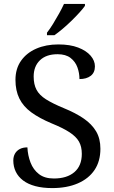

<svg xmlns="http://www.w3.org/2000/svg" viewBox="-20 -951 584 981"><path d="M247 10Q198 10 160.5 0Q123 -10 98 -29Q73 -48 60.5 -74Q48 -100 48 -131Q48 -151 56.5 -166Q65 -181 81 -189.5Q97 -198 120 -198Q122 -157 136 -120.5Q150 -84 179 -61.5Q208 -39 255 -39Q322 -39 360 -71.5Q398 -104 398 -165Q398 -202 383.5 -227.5Q369 -253 335.5 -275Q302 -297 243 -321Q181 -347 140 -377Q99 -407 79 -447.5Q59 -488 59 -543Q59 -600 87.5 -640.5Q116 -681 165.5 -702.5Q215 -724 278 -724Q338 -724 379.5 -708Q421 -692 443 -666.5Q465 -641 465 -612Q465 -580 443.5 -563.5Q422 -547 386 -547Q386 -578 375.5 -607Q365 -636 340.5 -655Q316 -674 274 -674Q216 -674 184 -643Q152 -612 152 -560Q152 -520 166.5 -492.5Q181 -465 215 -443.5Q249 -422 307 -398Q366 -374 407.5 -345.5Q449 -317 471 -280Q493 -243 493 -191Q493 -127 463 -82.5Q433 -38 377.5 -14Q322 10 247 10ZM220 -784Q235 -803 251 -829Q267 -855 282 -882Q297 -909 307 -931H414V-921Q405 -908 387 -888Q369 -868 346.5 -846Q324 -824 301 -804.5Q278 -785 258 -771H220Z"/></svg>

Font: Noto Serif Myanmar
Style: Regular
Weight: 400
Designer: Ben Mitchell and the Monotype Design Team
Foundry: Monotype Imaging Inc.
Version: Version 2.106